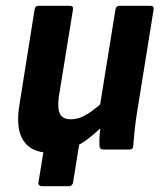

<svg xmlns="http://www.w3.org/2000/svg" viewBox="-20 -514 553 660"><path d="M122 126Q118 126 114.5 122.5Q111 119 112 114L143 -75L263 -84L231 114Q230 119 226.5 122.5Q223 126 218 126ZM151 11Q88 11 60.5 -30.5Q33 -72 47 -155L99 -482Q101 -494 112 -494H219Q233 -494 231 -482L182 -180Q177 -140 186.5 -122Q196 -104 224 -104Q252 -104 282 -123Q312 -142 345 -174L341 -89Q315 -62 285.5 -39Q256 -16 223 -2.5Q190 11 151 11ZM335 0Q323 0 322 -13Q321 -30 322.5 -50.5Q324 -71 327 -91L322 -141L377 -482Q379 -494 390 -494H497Q510 -494 508 -481L451 -127Q446 -96 443 -67.5Q440 -39 438 -13Q438 0 425 0Z"/></svg>

Font: Sofia Sans Semi Condensed ExtraBold
Style: Italic
Weight: 800
Italic angle: -9°
Version: Version 4.100